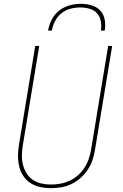

<svg xmlns="http://www.w3.org/2000/svg" viewBox="-20 -975 640 1003"><path d="M246 8Q217 8 189.5 2Q162 -4 139.5 -18.5Q117 -33 102 -55.5Q87 -78 80.5 -105Q74 -132 74 -160.5Q74 -189 79 -218L164 -735H185L99 -215Q95 -189 94.5 -163.5Q94 -138 100 -114Q106 -90 119 -69.5Q132 -49 151.5 -35.5Q171 -22 196 -16.5Q221 -11 247 -11Q271 -11 295.5 -15.5Q320 -20 344 -31Q368 -42 388 -60Q408 -78 422 -100Q436 -122 444 -146Q452 -170 456 -194L545 -735H566L476 -191Q472 -165 463 -138.5Q454 -112 438 -88Q422 -64 400.5 -45Q379 -26 353 -13.5Q327 -1 299.5 3.5Q272 8 246 8ZM231 -815Q236 -844 250 -872Q264 -900 289 -919.5Q314 -939 343.5 -947Q373 -955 402 -955Q431 -955 458.5 -947Q486 -939 504 -919.5Q522 -900 527 -872Q532 -844 527 -815H507Q511 -840 506.5 -864.5Q502 -889 486.5 -906Q471 -923 447.5 -929.5Q424 -936 399 -936Q374 -936 348.5 -929.5Q323 -923 301.5 -906Q280 -889 267.5 -864.5Q255 -840 251 -815Z"/></svg>

Font: Iosevka Thin Extended Oblique
Style: Regular
Weight: 100
Width: 7
Italic angle: -9°
Monospace: yes
Designer: Belleve Invis
Foundry: Belleve Invis
Version: Version 32.5.0; ttfautohint (v1.8.4)